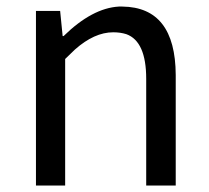

<svg xmlns="http://www.w3.org/2000/svg" viewBox="-20 -577 650 597"><path d="M91.8 0V-543H167L174.8 -464.8H177.7Q266.6 -551.8 349.6 -556.6Q355.5 -556.6 360.4 -556.6Q525.4 -554.7 526.4 -343.8V0H434.6V-332Q434.6 -448.2 373 -470.7Q354.5 -476.6 332 -476.6Q273.4 -476.6 212.9 -422.9Q199.2 -410.2 182.6 -393.6V0Z"/></svg>

Font: Taipei Sans TC Beta
Style: Regular
Weight: 400
Designer: JT Foundry
Foundry: JT Foundry
Version: Version 1.000